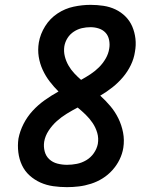

<svg xmlns="http://www.w3.org/2000/svg" viewBox="-20 -763 640 791"><path d="M256 8Q227 8 199 4Q171 0 146.5 -11Q122 -22 102 -40Q82 -58 70.5 -82.5Q59 -107 55.5 -135.5Q52 -164 56 -192Q62 -223 77 -252.5Q92 -282 114.5 -306.5Q137 -331 164.5 -350.5Q192 -370 221 -386Q202 -405 185 -427Q168 -449 156 -475Q144 -501 139.5 -529.5Q135 -558 140 -588Q146 -623 166 -655Q186 -687 217 -707.5Q248 -728 283.5 -735.5Q319 -743 353 -743Q380 -743 406.5 -739Q433 -735 456 -724Q479 -713 497 -695Q515 -677 525 -653.5Q535 -630 538 -603.5Q541 -577 536 -550Q532 -522 519 -495Q506 -468 486.5 -445Q467 -422 443 -403Q419 -384 393 -369Q415 -349 434.5 -326Q454 -303 467.5 -275.5Q481 -248 487 -217Q493 -186 488 -154Q484 -129 472.5 -105.5Q461 -82 443 -62Q425 -42 402.5 -28Q380 -14 355 -6Q330 2 305 5Q280 8 256 8ZM314 -434Q334 -445 353 -457.5Q372 -470 388 -486Q404 -502 415.5 -522Q427 -542 430 -563Q433 -580 429.5 -598Q426 -616 415 -628Q404 -640 387.5 -645.5Q371 -651 353 -651Q335 -651 317.5 -647Q300 -643 284 -632.5Q268 -622 258 -606Q248 -590 245 -572Q242 -551 247 -531Q252 -511 262 -493.5Q272 -476 285.5 -461.5Q299 -447 314 -434ZM256 -84Q276 -84 296.5 -88Q317 -92 335.5 -103Q354 -114 366.5 -132Q379 -150 383 -170Q387 -194 380.5 -216Q374 -238 361.5 -256.5Q349 -275 333 -290.5Q317 -306 300 -320Q277 -308 255 -294.5Q233 -281 214 -264Q195 -247 180.5 -225Q166 -203 162 -179Q159 -159 164 -139.5Q169 -120 183 -107Q197 -94 216.5 -89Q236 -84 256 -84Z"/></svg>

Font: Iosevka Slab SmBdExObl
Style: Regular
Weight: 600
Width: 7
Italic angle: -9°
Monospace: yes
Designer: Belleve Invis
Foundry: Belleve Invis
Version: Version 11.1.0; ttfautohint (v1.8.3)